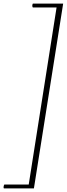

<svg xmlns="http://www.w3.org/2000/svg" viewBox="-82 -798 374 1076"><path d="M272 -778 108 258H-60Q-62 256 -62 251Q-62 244 -58 236H79L235 -756H102Q99 -760 99 -766Q99 -772 102 -778Z"/></svg>

Font: Petrona Thin
Style: Italic
Weight: 100
Italic angle: -9°
Designer: Ringo R. Seeber
Foundry: Ringo R. Seeber
Version: Version 2.001; ttfautohint (v1.8.3)